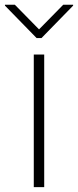

<svg xmlns="http://www.w3.org/2000/svg" viewBox="-47 -770 321 790"><path d="M92 0V-545.5H134.9V0ZM14.2 -750.4 113.6 -649.1 213.1 -750.4H253.9V-746.8L123.6 -613.3H103.7L-26.6 -746.8V-750.4Z"/></svg>

Font: Inter UI Extra Light
Style: Regular
Weight: 200
Designer: Rasmus Andersson
Foundry: rsms
Version: 3.2;8d6f07862